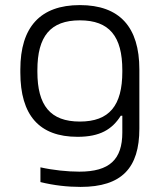

<svg xmlns="http://www.w3.org/2000/svg" viewBox="-20 -529 640 755"><path d="M60 -256V-244C60 -76 134 9 285 9C373 9 421 -20 455 -74H461V-8C461 98 411 146 292 146C245 146 188 140 139 129V187C192 200 245 206 297 206C459 206 528 131 528 -23V-256C528 -422 451 -509 294 -509C138 -509 60 -422 60 -256ZM127 -247V-253C127 -386 178 -449 294 -449C410 -449 461 -386 461 -253V-247C461 -114 410 -51 294 -51C178 -51 127 -114 127 -247Z"/></svg>

Font: LT Wave Mono Light
Style: Regular
Weight: 300
Designer: Daniel Lyons
Version: Version 2.5 (Glyphs App)